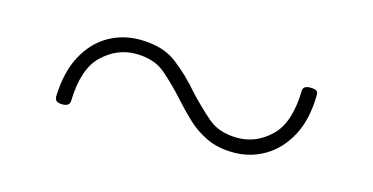

<svg xmlns="http://www.w3.org/2000/svg" viewBox="-36 -651 835 430"><g transform="rotate(15 381.5 -436.0)"><path d="M516 -341Q480 -341 453.5 -353.5Q427 -366 407 -385Q387 -404 369 -424Q344 -452 317.5 -475Q291 -498 248 -498Q205 -498 171 -466Q137 -434 135 -359Q135 -346 118 -346Q108 -346 104 -349.5Q100 -353 100 -360Q102 -417 122.5 -455Q143 -493 176 -512Q209 -531 248 -531Q302 -531 335 -505.5Q368 -480 394 -449Q420 -421 446.5 -398Q473 -375 516 -375Q559 -375 592.5 -407Q626 -439 628 -514Q628 -526 645 -526Q655 -526 659 -523.5Q663 -521 663 -513Q662 -456 641.5 -418Q621 -380 588 -360.5Q555 -341 516 -341Z"/></g></svg>

Font: Playwrite FR Moderne Thin
Style: Regular
Weight: 250
Version: Version 1.002